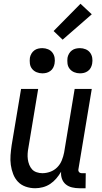

<svg xmlns="http://www.w3.org/2000/svg" viewBox="-20 -993 540 1021"><path d="M167 8Q141 8 116.5 -0.5Q92 -9 75.5 -26.5Q59 -44 50 -67.5Q41 -91 37.5 -116Q34 -141 36 -167.5Q38 -194 42 -221L92 -520H183L131 -207Q128 -192 127 -176.5Q126 -161 128 -146Q130 -131 135.5 -117Q141 -103 150.5 -92.5Q160 -82 175 -77Q190 -72 205 -72Q226 -72 247 -79.5Q268 -87 284 -103Q300 -119 308.5 -140Q317 -161 321 -182L377 -520H468L397 -93Q396 -89 397 -85Q398 -81 400.5 -78Q403 -75 407 -73.5Q411 -72 416 -72H436L435 8H402Q382 8 363 3.5Q344 -1 330 -12.5Q316 -24 309.5 -42Q303 -60 305 -80Q294 -61 279.5 -44Q265 -27 247 -15Q229 -3 208 2.5Q187 8 167 8ZM405 -603Q389 -603 374.5 -609Q360 -615 350.5 -627Q341 -639 339 -654.5Q337 -670 339 -686Q341 -697 347 -707.5Q353 -718 362.5 -725Q372 -732 383 -734.5Q394 -737 405 -737Q421 -737 435.5 -731Q450 -725 459 -713Q468 -701 470.5 -685.5Q473 -670 470 -654Q468 -643 462.5 -632.5Q457 -622 447 -615Q437 -608 426.5 -605.5Q416 -603 405 -603ZM205 -603Q189 -603 174.5 -609Q160 -615 150.5 -627Q141 -639 139 -654.5Q137 -670 139 -686Q141 -697 147 -707.5Q153 -718 162.5 -725Q172 -732 183 -734.5Q194 -737 205 -737Q221 -737 235.5 -731Q250 -725 259 -713Q268 -701 270.5 -685.5Q273 -670 270 -654Q268 -643 262.5 -632.5Q257 -622 247 -615Q237 -608 226.5 -605.5Q216 -603 205 -603ZM313 -782 265 -828 408 -973 468 -917Z"/></svg>

Font: Iosevka Medium
Style: Italic
Weight: 500
Italic angle: -9°
Monospace: yes
Designer: Belleve Invis
Foundry: Belleve Invis
Version: Version 32.5.0; ttfautohint (v1.8.4)